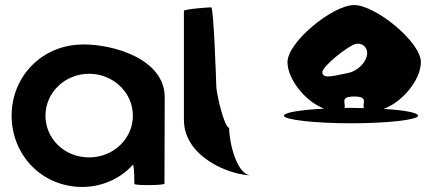

<svg xmlns="http://www.w3.org/2000/svg" viewBox="-20 -732 1770 760"><path d="M26 -274C26 -118 146 8 306 8C387 8 460 -28 506 -80C512 -76 512 -4 512 -4C512 3 631 2 631 -5L632 -347C632 -500 425 -558 306 -556C146 -554 26 -430 26 -274ZM160 -274C160 -366 237 -440 333 -440C428 -440 506 -366 506 -274C506 -184 430 -109 333 -109C234 -109 160 -184 160 -274Z M708 -258C708 -108 894 -38 974 -38C918 -38 887 -167 887 -226C868 -227 836 -361 836 -394C836 -401 826 -703 816 -703C806 -703 708 -696 708 -689Z M1104 -274C1104 -258 1224 -244 1370 -244C1516 -244 1635 -258 1635 -274C1635 -286 1580 -296 1498 -301C1572 -327 1646 -416 1646 -486C1646 -566 1466 -712 1382 -712C1297 -712 1118 -566 1118 -486C1118 -418 1190 -329 1263 -302C1170 -297 1104 -287 1104 -274ZM1256 -446C1254 -468 1359 -552 1388 -558C1418 -564 1439 -540 1432 -510C1424 -478 1390 -448 1353 -442C1316 -436 1256 -415 1256 -446ZM1343 -305C1352 -321 1321 -350 1382 -350C1443 -350 1411 -320 1421 -304C1404 -304 1388 -305 1370 -305Z"/></svg>

Font: Ampere
Style: Regular
Weight: 400
Version: Version 1